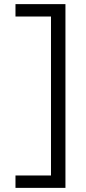

<svg xmlns="http://www.w3.org/2000/svg" viewBox="-20 -720 415 930"><path d="M55 190V130H227V-640H55V-700H297V190Z"/></svg>

Font: Easer Grotesk Light
Style: Regular
Weight: 300
Designer: Boardeaser, Bonnie Shaver-Troup, Thomas Jockin
Foundry: Lexend
Version: Version 1.008;Glyphs 3.1.2 (3151)